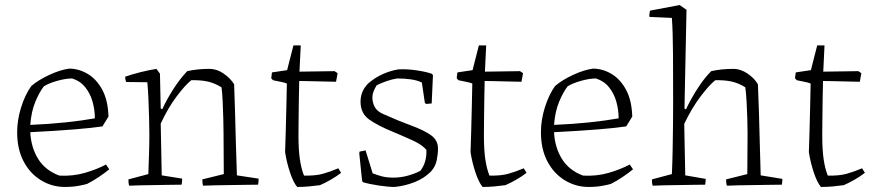

<svg xmlns="http://www.w3.org/2000/svg" viewBox="-20 -732 3463 761"><path d="M237 9Q186 9 142.5 -17.5Q99 -44 73.5 -92.5Q48 -141 48 -208Q48 -256 63.5 -306Q79 -356 104 -391Q132 -415 175 -435Q218 -455 254 -460Q292 -460 327 -439.5Q362 -419 385 -377Q408 -335 410 -270L386 -231Q347 -225 273 -219Q199 -213 100 -208Q103 -148 131 -102.5Q159 -57 215 -36Q269 -33 317 -47Q365 -61 400 -80L413 -61Q395 -46 371 -30Q347 -14 325 -3Q315 0 291.5 4.5Q268 9 237 9ZM100 -237Q174 -240 240 -247Q306 -254 356 -263Q356 -296 347 -328.5Q338 -361 318 -386Q298 -411 266 -421Q240 -421 206.5 -411.5Q173 -402 154 -390Q136 -367 120 -328.5Q104 -290 100 -237Z M492 4Q490 -2 489.5 -8.5Q489 -15 489 -21L568 -42Q569 -78 570.5 -118.5Q572 -159 572 -197Q572 -225 571 -261.5Q570 -298 568.5 -336Q567 -374 564 -406L480 -407Q476 -416 476 -428Q505 -438 537 -446Q569 -454 600 -459L614 -440L617 -302L623 -299Q641 -338 666.5 -378Q692 -418 722 -450Q763 -459 809 -459Q840 -459 867 -440Q894 -421 908 -398Q910 -353 911.5 -291Q913 -229 915 -162.5Q917 -96 919 -37L1005 -24Q1005 -11 1003 0Q989 0 959.5 0.5Q930 1 895 1.5Q860 2 830 2.5Q800 3 785 4Q783 -2 782.5 -8Q782 -14 782 -21L867 -42L866 -205Q866 -228 865 -262.5Q864 -297 862.5 -331Q861 -365 858 -386Q830 -403 802.5 -409Q775 -415 738 -414Q714 -395 679.5 -349Q645 -303 617 -242L621 -37L702 -24Q702 -12 700 0Q686 0 658 0.5Q630 1 597 1.5Q564 2 535.5 2.5Q507 3 492 4Z M1158 9Q1143 -8 1129.5 -48.5Q1116 -89 1110 -129Q1111 -162 1112.5 -209Q1114 -256 1115 -307Q1116 -358 1117 -401Q1108 -405 1089 -408.5Q1070 -412 1062 -414L1055 -422L1058 -445L1118 -454L1143 -552H1172L1167 -448L1306 -450L1318 -442L1312 -408Q1304 -408 1285 -408.5Q1266 -409 1243 -409.5Q1220 -410 1199 -410.5Q1178 -411 1166 -411Q1165 -379 1164.5 -336.5Q1164 -294 1163.5 -255.5Q1163 -217 1163 -196Q1163 -139 1168.5 -101Q1174 -63 1185 -36Q1230 -35 1259 -43Q1288 -51 1321 -65L1332 -47Q1314 -33 1291.5 -20Q1269 -7 1248 2Q1224 5 1203.5 7Q1183 9 1158 9Z M1544 9Q1520 9 1482.5 3.5Q1445 -2 1418 -10L1415 -17L1404 -124L1405 -131L1429 -136L1457 -45Q1475 -38 1494 -33Q1513 -28 1540 -28Q1570 -28 1599 -36.5Q1628 -45 1646 -55Q1672 -88 1670 -138Q1654 -158 1615.5 -175.5Q1577 -193 1541 -208Q1477 -234 1443 -258.5Q1409 -283 1409 -329Q1409 -348 1415.5 -365.5Q1422 -383 1439 -401Q1467 -425 1497.5 -438.5Q1528 -452 1559 -457Q1593 -459 1632.5 -453Q1672 -447 1693 -439L1696 -433L1691 -322L1669 -320L1664 -324L1652 -405Q1633 -414 1608 -417.5Q1583 -421 1554 -421Q1534 -418 1511 -410Q1488 -402 1473 -394Q1466 -383 1461 -370.5Q1456 -358 1456 -345Q1456 -326 1465 -308.5Q1474 -291 1499 -280Q1559 -253 1608.5 -235Q1658 -217 1687 -197Q1716 -177 1716 -143Q1716 -122 1711 -97Q1706 -72 1688 -52Q1661 -25 1623 -10Q1585 5 1544 9Z M1893 9Q1878 -8 1864.5 -48.5Q1851 -89 1845 -129Q1846 -162 1847.5 -209Q1849 -256 1850 -307Q1851 -358 1852 -401Q1843 -405 1824 -408.5Q1805 -412 1797 -414L1790 -422L1793 -445L1853 -454L1878 -552H1907L1902 -448L2041 -450L2053 -442L2047 -408Q2039 -408 2020 -408.5Q2001 -409 1978 -409.5Q1955 -410 1934 -410.5Q1913 -411 1901 -411Q1900 -379 1899.5 -336.5Q1899 -294 1898.5 -255.5Q1898 -217 1898 -196Q1898 -139 1903.5 -101Q1909 -63 1920 -36Q1965 -35 1994 -43Q2023 -51 2056 -65L2067 -47Q2049 -33 2026.5 -20Q2004 -7 1983 2Q1959 5 1938.5 7Q1918 9 1893 9Z M2313 9Q2262 9 2218.5 -17.5Q2175 -44 2149.5 -92.5Q2124 -141 2124 -208Q2124 -256 2139.5 -306Q2155 -356 2180 -391Q2208 -415 2251 -435Q2294 -455 2330 -460Q2368 -460 2403 -439.5Q2438 -419 2461 -377Q2484 -335 2486 -270L2462 -231Q2423 -225 2349 -219Q2275 -213 2176 -208Q2179 -148 2207 -102.5Q2235 -57 2291 -36Q2345 -33 2393 -47Q2441 -61 2476 -80L2489 -61Q2471 -46 2447 -30Q2423 -14 2401 -3Q2391 0 2367.5 4.5Q2344 9 2313 9ZM2176 -237Q2250 -240 2316 -247Q2382 -254 2432 -263Q2432 -296 2423 -328.5Q2414 -361 2394 -386Q2374 -411 2342 -421Q2316 -421 2282.5 -411.5Q2249 -402 2230 -390Q2212 -367 2196 -328.5Q2180 -290 2176 -237Z M2567 4Q2565 -2 2564.5 -8Q2564 -14 2564 -21L2643 -42Q2645 -83 2646 -134.5Q2647 -186 2647.5 -236.5Q2648 -287 2648 -323Q2648 -429 2647.5 -517Q2647 -605 2643 -661L2554 -665Q2553 -679 2557 -690L2674 -712L2701 -693L2694 -356L2693 -301L2699 -299Q2705 -312 2719.5 -339Q2734 -366 2755 -396.5Q2776 -427 2799 -450Q2839 -459 2886 -459Q2916 -459 2943.5 -440Q2971 -421 2984 -398Q2986 -353 2988 -291Q2990 -229 2991.5 -162.5Q2993 -96 2995 -37L3081 -23Q3081 -18 3080.5 -11.5Q3080 -5 3079 0Q3066 0 3036.5 0.5Q3007 1 2972 1.5Q2937 2 2906.5 2.5Q2876 3 2861 4Q2859 -2 2858.5 -8Q2858 -14 2858 -21L2942 -42L2943 -205Q2943 -228 2942 -262.5Q2941 -297 2939 -331Q2937 -365 2934 -386Q2907 -403 2879 -409Q2851 -415 2815 -414Q2791 -395 2756.5 -349.5Q2722 -304 2692 -241L2696 -37L2777 -23Q2777 -18 2776.5 -11.5Q2776 -5 2775 0Q2761 0 2733 0.5Q2705 1 2672 1.5Q2639 2 2610.5 2.5Q2582 3 2567 4Z M3234 9Q3219 -8 3205.5 -48.5Q3192 -89 3186 -129Q3187 -162 3188.5 -209Q3190 -256 3191 -307Q3192 -358 3193 -401Q3184 -405 3165 -408.5Q3146 -412 3138 -414L3131 -422L3134 -445L3194 -454L3219 -552H3248L3243 -448L3382 -450L3394 -442L3388 -408Q3380 -408 3361 -408.5Q3342 -409 3319 -409.5Q3296 -410 3275 -410.5Q3254 -411 3242 -411Q3241 -379 3240.5 -336.5Q3240 -294 3239.5 -255.5Q3239 -217 3239 -196Q3239 -139 3244.5 -101Q3250 -63 3261 -36Q3306 -35 3335 -43Q3364 -51 3397 -65L3408 -47Q3390 -33 3367.5 -20Q3345 -7 3324 2Q3300 5 3279.5 7Q3259 9 3234 9Z"/></svg>

Font: Labrada Light
Style: Regular
Weight: 300
Designer: Mercedes Jáuregui
Foundry: Omnibus-Type Team
Version: Version 1.000; ttfautohint (v1.8.4.7-5d5b)